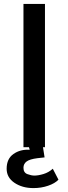

<svg xmlns="http://www.w3.org/2000/svg" viewBox="-20 -753 350 982"><path d="M100 -733H210V0H100ZM151 209Q94 209 54 182Q14 155 14 110Q14 59 49 34.5Q84 10 132 13L121 -25H196L208 52L172 56Q132 61 116 73Q100 85 100 105Q100 130 120 137.5Q140 145 156 145Q176 145 202.5 137Q229 129 250 110L279 166Q261 185 226 197Q191 209 151 209Z"/></svg>

Font: Kreadon Light
Style: Bold
Weight: 600
Designer: Reiya WATANABE
Foundry: StudioGnu
Version: Version 1.003; ttfautohint (v1.8.4.7-5d5b);gftools[0.9.32]